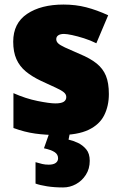

<svg xmlns="http://www.w3.org/2000/svg" viewBox="-20 -583 537 843"><path d="M458 -170Q458 -118 437.5 -77Q417 -36 369 -13Q321 10 238 10Q181 10 134.5 3.5Q88 -3 39 -21V-174Q93 -150 145.5 -139.5Q198 -129 223 -129Q248 -129 259.5 -136Q271 -143 271 -157Q271 -169 260 -178Q249 -187 225 -198Q201 -209 160 -228Q120 -247 93 -269.5Q66 -292 52 -323.5Q38 -355 38 -400Q38 -481 99 -522Q160 -563 259 -563Q312 -563 358.5 -551Q405 -539 455 -516L403 -393Q377 -406 348.5 -415Q320 -424 296.5 -429Q273 -434 261 -434Q245 -434 236 -428Q227 -422 227 -411Q227 -401 235 -393Q243 -385 265.5 -374.5Q288 -364 330 -346Q376 -327 404 -304.5Q432 -282 445 -250.5Q458 -219 458 -170ZM374 123Q374 158 357 184.5Q340 211 313.5 225.5Q287 240 257 240Q218 240 186.5 235Q155 230 136 223V129Q153 134 165.5 137Q178 140 194 140Q214 140 224.5 132.5Q235 125 235 112Q235 95 220 85Q205 75 173 68L197 0H287L281 30Q300 34 321.5 44Q343 54 358.5 72.5Q374 91 374 123Z"/></svg>

Font: Noto Sans Display Black
Style: Regular
Weight: 900
Designer: Monotype Design Team
Foundry: Monotype Imaging Inc.
Version: Version 2.003